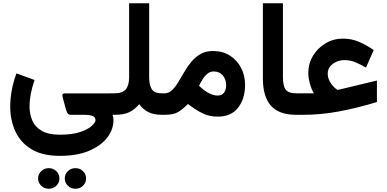

<svg xmlns="http://www.w3.org/2000/svg" viewBox="-20 -702 2366 1174"><path d="M346.2 251Q238.8 251 171.9 210.2Q105 169.4 73.7 100.8Q42.5 32.2 42.5 -51.3Q42.5 -96.7 51.5 -147.7Q60.5 -198.7 80.6 -253.4L191.4 -212.9Q160.6 -123.5 160.6 -52.2Q160.6 -3.9 177.7 35.4Q194.8 74.7 235.6 98.1Q276.4 121.6 346.2 121.6Q422.9 121.6 470.9 105Q519 88.4 541.5 67.4Q564 46.4 564 33.2Q564 14.6 546.6 7.3Q529.3 0 491.7 0H416Q397.9 0 392.6 -9.8Q387.2 -19.5 382.3 -36.1L363.3 -106.4Q360.4 -117.2 361.8 -124Q363.3 -130.9 378.9 -130.9H668.9V0H668Q671.9 10.7 672.9 17.6Q673.8 24.4 673.8 32.7Q673.8 89.4 635.7 139.2Q597.7 189 524.7 220Q451.7 251 346.2 251ZM376 389.2Q376 362.8 395 344.5Q414.1 326.2 441.4 326.2Q468.8 326.2 487.5 344.5Q506.3 362.8 506.3 389.2Q506.3 415.5 487.5 433.8Q468.8 452.1 441.4 452.1Q414.1 452.1 395 433.8Q376 415.5 376 389.2ZM212.9 389.2Q212.9 362.8 232.2 344.5Q251.5 326.2 278.3 326.2Q305.7 326.2 324.5 344.5Q343.3 362.8 343.3 389.2Q343.3 415.5 324.5 433.8Q305.7 452.1 278.3 452.1Q251.5 452.1 232.2 433.8Q212.9 415.5 212.9 389.2Z M769.5 -230V-682.1H892.1V-229.5Q892.1 -182.1 908 -156.7Q923.8 -131.3 970.7 -131.3H986.3V0H971.7Q919.4 0 887 -16.6Q854.5 -33.2 831.1 -64.9Q805.7 -34.2 772.7 -17.1Q739.7 0 681.2 0H648.9V-131.3H678.2Q729.5 -131.3 749.5 -156Q769.5 -180.7 769.5 -230Z M1309.6 11.2Q1259.3 11.2 1215.8 -10.5Q1172.4 -32.2 1129.4 -66.4Q1101.6 -38.1 1072.5 -19Q1043.5 0 988.3 0H966.8V-131.3H985.8Q1011.7 -131.3 1031.5 -150.1Q1051.3 -168.9 1069.1 -198.2Q1086.9 -227.5 1106 -260.7Q1125 -293.9 1149.2 -323.2Q1173.3 -352.5 1205.6 -371.3Q1237.8 -390.1 1282.2 -390.1Q1342.3 -390.1 1386.5 -361.6Q1430.7 -333 1454.6 -286.1Q1478.5 -239.3 1478.5 -183.6Q1478.5 -98.1 1436 -43.5Q1393.6 11.2 1309.6 11.2ZM1286.1 -265.1Q1265.1 -265.1 1248.3 -251.2Q1231.4 -237.3 1218.8 -216.8Q1206.1 -196.3 1196.8 -177.2Q1224.1 -151.4 1249.5 -136.7Q1268.1 -126 1283.2 -121.8Q1298.3 -117.7 1310.1 -117.7Q1337.9 -117.7 1350.3 -136.2Q1362.8 -154.8 1362.8 -181.2Q1362.8 -215.8 1342.5 -240.5Q1322.3 -265.1 1286.1 -265.1Z M1587.4 -682.1H1710V-231.9Q1710 -176.8 1726.8 -154.1Q1743.7 -131.3 1792 -131.3H1804.2V0H1792Q1686 0 1636.7 -55.4Q1587.4 -110.8 1587.4 -222.7Z M1899.4 -131.3Q1884.3 -155.8 1874.8 -190.9Q1865.2 -226.1 1865.2 -255.9Q1865.2 -313 1893.8 -360.6Q1922.4 -408.2 1970.5 -437Q2018.6 -465.8 2076.7 -465.8Q2128.9 -465.8 2173.3 -447Q2217.8 -428.2 2265.1 -396L2217.8 -288.6Q2184.6 -308.1 2153.1 -321.3Q2121.6 -334.5 2085.4 -334.5Q2061 -334.5 2037.6 -324.5Q2014.2 -314.5 1999 -296.1Q1983.9 -277.8 1983.9 -252.4Q1983.9 -228.5 1994.6 -207.5Q2005.4 -186.5 2019.5 -172.1Q2033.7 -157.7 2043.5 -152.3Q2045.9 -151.9 2052.7 -153.8L2284.7 -209.5V-78.1Q2161.6 -40.5 2051 -20.3Q1940.4 0 1834.5 0H1784.7V-131.3Z"/></svg>

Font: Vazirmatn RD FD
Style: Bold
Weight: 700
Designer: Saber Rastikerdar
Foundry: Saber Rastikerdar
Version: Version 33.003